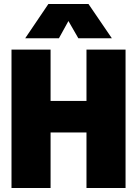

<svg xmlns="http://www.w3.org/2000/svg" viewBox="-20 -948 690 968"><path d="M416 0V-698H613V0ZM38 0V-698H235V0ZM217 -280V-439H433V-280ZM107 -755 224 -928H426L544 -755H375L325 -842L277 -755Z"/></svg>

Font: Azeret Mono Thin ExtraBold
Style: Regular
Weight: 800
Version: Version 1.002